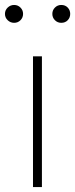

<svg xmlns="http://www.w3.org/2000/svg" viewBox="-28 -754 303 774"><path d="M105 0V-527H141V0ZM29 -662Q14 -662 3 -672.5Q-8 -683 -8 -698Q-8 -713 3 -723.5Q14 -734 29 -734Q44 -734 54.5 -723.5Q65 -713 65 -698Q65 -683 54.5 -672.5Q44 -662 29 -662ZM219 -662Q204 -662 193.5 -672.5Q183 -683 183 -698Q183 -713 193.5 -723.5Q204 -734 219 -734Q235 -734 245 -723.5Q255 -713 255 -698Q255 -683 245 -672.5Q235 -662 219 -662Z"/></svg>

Font: Noto Sans KR Thin Thin
Style: Regular
Weight: 250
Version: Version 2.004-H2;hotconv 1.0.118;makeotfexe 2.5.65603